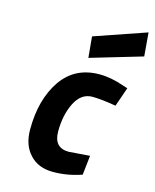

<svg xmlns="http://www.w3.org/2000/svg" viewBox="-117 -854 766 946"><g transform="rotate(15 266.0 -381.0)"><path d="M343 -512C259 -512 195 -479 150 -414C105 -348 82 -264 82 -162C82 -162 82 -162 82 -162C82 -107 97 -65 127 -34C156 -3 195 12 244 12C293 12 341 4 390 -13C390 -13 401 -112 401 -112C401 -112 294 -104 294 -104C294 -104 294 -104 294 -104C243 -104 218 -132 218 -188C218 -243 228 -292 249 -334C270 -375 299 -396 337 -396C337 -396 337 -396 337 -396C366 -396 407 -392 458 -383C458 -383 492 -481 492 -481C492 -481 470 -488 470 -488C470 -488 470 -488 470 -488C425 -504 383 -512 343 -512C343 -512 343 -512 343 -512ZM532 -654C532 -654 522 -774 522 -774C522 -774 258 -683 258 -683C258 -683 268 -576 268 -576C268 -576 532 -654 532 -654Z"/></g></svg>

Font: My Font
Style: Bold Italic
Weight: 500
Version: Version 0.001